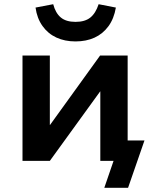

<svg xmlns="http://www.w3.org/2000/svg" viewBox="-20 -765 741 913"><path d="M476 128 520 0H457V-97H667L589 128ZM87 0V-501H217V-171H218L456 -501H587V0H457V-330H456L217 0ZM339 -568Q288 -568 248 -586.5Q208 -605 182 -641.5Q156 -678 149 -729L233 -745Q244 -703 269 -682Q294 -661 339 -661Q384 -661 409.5 -681.5Q435 -702 449 -745L531 -729Q522 -676 495.5 -640Q469 -604 429.5 -586Q390 -568 339 -568Z"/></svg>

Font: Nunito Sans 7pt
Style: Bold
Weight: 700
Designer: Vernon Adams
Foundry: Vernon Adams
Version: Version 3.101;gftools[0.9.27]